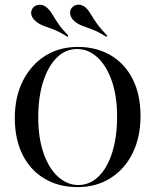

<svg xmlns="http://www.w3.org/2000/svg" viewBox="-20 -781 658 813"><path d="M308.9 11.3Q229 11.3 169 -24.2Q108.9 -59.7 75.8 -125.4Q42.7 -191.1 42.7 -281.5Q42.7 -371 77 -438.7Q111.3 -506.5 171 -544.4Q230.6 -582.3 309.7 -582.3Q388.7 -582.3 448.8 -546.8Q508.9 -511.3 541.9 -446Q575 -380.6 575 -289.5Q575 -200 541.5 -132.3Q508.1 -64.5 447.6 -26.6Q387.1 11.3 308.9 11.3ZM311.3 2.4Q360.5 2.4 397.6 -33.9Q434.7 -70.2 455.2 -135.5Q475.8 -200.8 475.8 -287.1Q475.8 -375 453.2 -439.1Q430.6 -503.2 392.3 -538.3Q354 -573.4 306.5 -573.4Q257.3 -573.4 220.6 -537.1Q183.9 -500.8 162.9 -435.5Q141.9 -370.2 141.9 -283.9Q141.9 -196.8 164.5 -132.3Q187.1 -67.7 225.8 -32.7Q264.5 2.4 311.3 2.4ZM266.1 -625Q231.5 -646.8 206.9 -656Q182.3 -665.3 164.5 -671.8Q146.8 -678.2 132.3 -690.3Q115.3 -704 112.5 -719.8Q109.7 -735.5 119.4 -747.6Q129 -759.7 146 -760.9Q162.9 -762.1 179 -748.4Q193.5 -734.7 202.8 -718.5Q212.1 -702.4 226.6 -681Q241.1 -659.7 269.4 -629.8ZM430.6 -625Q396 -646.8 371 -656Q346 -665.3 328.6 -671.8Q311.3 -678.2 296 -690.3Q280.6 -704 277.4 -719.8Q274.2 -735.5 283.9 -747.6Q294.4 -760.5 310.9 -761.3Q327.4 -762.1 343.5 -748.4Q354.8 -737.9 364.5 -721Q374.2 -704 389.9 -681.9Q405.6 -659.7 433.9 -629.8Z"/></svg>

Font: Playfair 144pt SemiCondensed Medium
Style: Regular
Weight: 500
Width: 4
Designer: Claus Eggers Sørensen
Foundry: Claus Eggers Sørensen
Version: Version 2.203